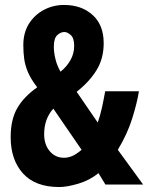

<svg xmlns="http://www.w3.org/2000/svg" viewBox="-20 -810 597 774"><path d="M238 -790Q309 -790 353.5 -749.5Q398 -709 398 -636Q398 -573 368.5 -526Q339 -479 289 -440L374 -316Q384 -344 391 -376Q398 -408 404 -442H540Q533 -397 513.5 -334Q494 -271 455 -206L557 -66H405L377 -112Q341 -83 295.5 -69.5Q250 -56 219 -56Q122 -56 72.5 -111Q23 -166 23 -257Q23 -328 49.5 -374Q76 -420 130 -458Q104 -492 92.5 -519.5Q81 -547 77.5 -573Q74 -599 74 -628Q74 -678 96.5 -714Q119 -750 156.5 -770Q194 -790 238 -790ZM239 -681Q225 -681 211 -668.5Q197 -656 197 -621Q197 -599 203.5 -572Q210 -545 224 -521Q249 -541 264 -567.5Q279 -594 279 -625Q279 -656 265.5 -668.5Q252 -681 239 -681ZM195 -372Q158 -331 158 -269Q158 -227 180.5 -200.5Q203 -174 238 -174Q254 -174 270 -180.5Q286 -187 309 -206Z"/></svg>

Font: Noto Sans Malayalam UI ExtraCondensed
Style: Bold
Weight: 700
Width: 2
Designer: Jelle Bosma - Monotype Design Team
Foundry: Monotype Imaging Inc.
Version: Version 2.104; ttfautohint (v1.8.4.7-5d5b)